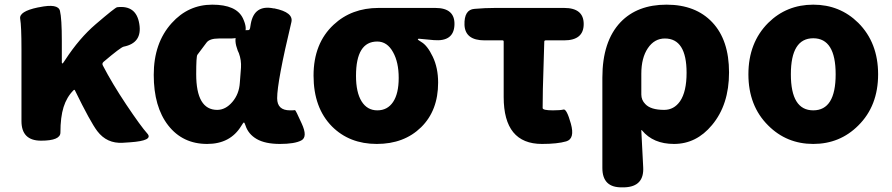

<svg xmlns="http://www.w3.org/2000/svg" viewBox="-20 -603 3823 823"><path d="M506 9Q438 13 397 -41Q368 -79 301 -216Q299 -220 295 -216Q266 -187 252.5 -144Q239 -101 239 -35Q239 0 156 0Q72 0 72 -84V-392Q72 -491 66.5 -522.5Q61 -554 142 -571L148 -572Q229 -589 237 -556.5Q245 -524 245 -427V-336Q245 -331 247.5 -331Q250 -331 260 -347Q320 -439 390 -499Q474 -571 482 -572Q564 -582 577 -501Q591 -419 510 -403Q497 -400 424 -338Q416 -331 421 -322Q461 -245 521 -155Q584 -61 611.5 -30.5Q639 0 537 7Z M868 14Q763 14 701 -65.5Q639 -145 639 -282Q639 -419 716 -504Q787 -583 890 -583Q993 -583 1021 -525Q1062 -438 966 -438H918Q878 -438 865 -420Q852 -402 826 -368Q821 -361 821 -285Q821 -132 911 -132Q947 -132 976 -166Q1005 -200 1008 -248L1013 -313Q1015 -345 1004 -375L999 -386Q966 -474 1045 -474Q1050 -474 1052 -483L1055 -501Q1070 -584 1153 -567H1156Q1239 -550 1229 -508Q1168 -253 1168 -182Q1168 -130 1223 -130Q1242 -130 1244.5 -131Q1247 -132 1273 -74Q1300 -16 1271.5 -1Q1243 14 1180 14Q1117 14 1080.5 -7Q1044 -28 1032 -66Q1028 -78 1025.5 -78Q1023 -78 1014 -63Q967 14 868 14Z M1403 -61Q1324 -141 1324 -279Q1324 -417 1410 -497Q1487 -569 1603 -569H1846Q1931 -569 1928 -496Q1925 -424 1840 -431L1776 -437Q1771 -437 1771 -434.5Q1771 -432 1786 -423Q1812 -408 1835 -360Q1858 -312 1858 -249Q1858 -129 1785 -57.5Q1712 14 1595 14Q1478 14 1403 -61ZM1665 -379Q1640 -425 1597 -425Q1506 -425 1506 -278Q1506 -207 1530 -168.5Q1554 -130 1597.5 -130Q1641 -130 1665 -166Q1689 -202 1689 -269Q1689 -336 1665 -379Z M2303 14Q2139 14 2139 -187V-425Q2139 -430 2134 -430H2057Q1974 -430 1971 -496Q1969 -562 2014 -565Q2059 -569 2103 -569H2398Q2482 -569 2482 -500Q2482 -430 2398 -430H2319Q2313 -430 2313 -424L2307 -222Q2306 -181 2306 -140Q2306 -130 2350 -130Q2382 -130 2395.5 -133.5Q2409 -137 2427 -73Q2445 -8 2407 3Q2369 14 2303 14Z M2647 200Q2562 202 2562 117V-270Q2562 -426 2640 -508Q2712 -583 2837 -583Q2962 -583 3033.5 -507Q3105 -431 3105 -292.5Q3105 -154 3032 -67Q2965 14 2869 14Q2780 14 2732 -44Q2729 -48 2729 -43L2737 113Q2742 197 2657 200ZM2827 -132Q2869 -132 2895 -169Q2923 -210 2923 -291Q2923 -438 2830 -438Q2785 -438 2757 -396.5Q2729 -355 2729 -287V-198Q2729 -174 2746 -157Q2769 -132 2827 -132Z M3273 -65Q3188 -149 3188 -284.5Q3188 -420 3273 -505Q3352 -583 3466 -583Q3580 -583 3659 -505Q3744 -420 3744 -284.5Q3744 -149 3659 -65Q3580 14 3466 14Q3352 14 3273 -65ZM3370 -284.5Q3370 -130 3466 -130Q3562 -130 3562 -284.5Q3562 -439 3466 -439Q3370 -439 3370 -284.5Z"/></svg>

Font: Resource Han Rounded TW Heavy
Style: Regular
Weight: 900
Designer: Cyano Hao (round all glyphs); Ryoko NISHIZUKA 西塚涼子 (kana, bopomofo & ideographs); Paul D. Hunt (Latin, Greek & Cyrillic)
Foundry: Cyano Hao
Version: 0.990